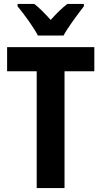

<svg xmlns="http://www.w3.org/2000/svg" viewBox="-20 -953 514 973"><path d="M172 -773H302C325 -816 375 -882 405 -921V-933H321C293 -911 268 -887 237 -852C207 -885 180 -913 154 -933H69V-921C101 -883 151 -814 172 -773ZM307 0V-592H458V-714H16V-592H166V0Z"/></svg>

Font: Noto Sans Lao Looped Condensed
Style: Bold
Weight: 700
Width: 3
Designer: Mark Frömberg, Ben Mitchell
Foundry: The Fontpad Ltd
Version: Version 1.002